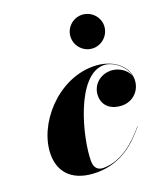

<svg xmlns="http://www.w3.org/2000/svg" viewBox="-135 -811 787 913"><g transform="rotate(-20 259.0 -354.5)"><path d="M300 -635.5C300 -589 338 -551 384 -551C430 -551 468.5 -589 468.5 -635.5C468.5 -681.5 430 -719 384 -719C338 -719 300 -681.5 300 -635.5ZM454.5 -129.5 453.5 -130.5C401.5 -68 327 0.5 234.5 0.5C208 0.5 189.5 -14.5 189.5 -51C189.5 -165 262.5 -458.5 401.5 -458.5C442 -458.5 503.5 -420.5 514 -362.5C503 -398 461 -422.5 423.5 -422.5C368 -422.5 326.5 -382.5 326.5 -330C326.5 -275 371 -248 421 -248C475 -248 517.5 -289.5 517.5 -345C517.5 -414 448.5 -470 351.5 -470C170.5 -470 20 -295 20 -145C20 -45 87.5 10 198.5 10C324.5 10 400 -64 454.5 -129.5Z"/></g></svg>

Font: Bodoni* 96pt Fatface
Style: Italic
Weight: 900
Italic angle: -13°
Version: Version 2.3